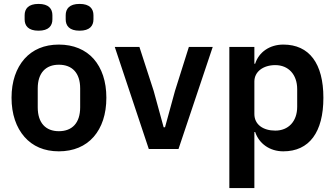

<svg xmlns="http://www.w3.org/2000/svg" viewBox="-20 -762 1719 982"><path d="M281 12C206 12 147 -14 105 -62C63 -110 39 -178 39 -262C39 -346 63 -413 105 -461C147 -508 206 -534 281 -534C356 -534 417 -508 459 -461C501 -413 524 -346 524 -262C524 -178 501 -110 459 -62C417 -14 356 12 281 12ZM281 -91C349 -91 390 -133 390 -213V-310C390 -389 349 -431 281 -431C214 -431 173 -389 173 -310V-213C173 -133 214 -91 281 -91ZM177 -605C125 -605 106 -630 106 -663V-684C106 -717 125 -742 177 -742C229 -742 248 -717 248 -684V-663C248 -630 229 -605 177 -605ZM387 -605C335 -605 316 -630 316 -663V-684C316 -717 335 -742 387 -742C439 -742 458 -717 458 -684V-663C458 -630 439 -605 387 -605Z M741 0 567 -522H693L766 -297L817 -111H824L875 -297L946 -522H1068L893 0Z M1153 -522H1281V-436H1285C1304 -496 1360 -534 1429 -534C1562 -534 1634 -437 1634 -262C1634 -86 1562 12 1429 12C1360 12 1305 -27 1285 -87H1281V200H1153ZM1388 -94C1455 -94 1500 -141 1500 -216V-306C1500 -381 1455 -429 1388 -429C1327 -429 1281 -396 1281 -345V-179C1281 -124 1327 -94 1388 -94Z"/></svg>

Font: Plexus Sans SemiBold
Style: Regular
Weight: 600
Version: Version 2.001;PS 002.001;hotconv 1.0.70;makeotf.lib2.5.58329